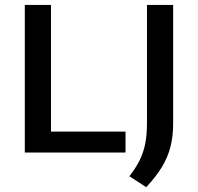

<svg xmlns="http://www.w3.org/2000/svg" viewBox="-20 -615 798 774"><path d="M80 0V-595H185.5V-84.5H486V0ZM569.5 139.5 501.5 95.5Q527.5 62.5 543 31Q558.5 -0.5 565.5 -36.2Q572.5 -72 572.5 -118.5V-595H678V-115.5Q678 -65.5 667.2 -23.2Q656.5 19 632.5 58.5Q608.5 98 569.5 139.5Z"/></svg>

Font: Encode Sans SC Medium
Style: Regular
Weight: 500
Version: Version 3.002